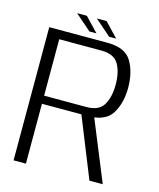

<svg xmlns="http://www.w3.org/2000/svg" viewBox="-116 -858 779 940"><g transform="rotate(15 274.0 -388.0)"><path d="M43 0H105.5V-303.5H305.5L427.5 0H495L370 -305.5Q434 -314 460 -357Q493 -410.5 493 -488Q493 -566.5 460.8 -620.8Q428.5 -675 338.5 -675H43ZM105.5 -344.5V-630.5H320Q383 -630.5 406.5 -590.8Q430 -551 430 -487.5Q430 -424 406.5 -384.2Q383 -344.5 320 -344.5ZM338.5 -705.5H374L306.5 -776.5H257ZM238.5 -705.5H274L206.5 -776.5H157Z"/></g></svg>

Font: Anybody Light
Style: Regular
Weight: 300
Designer: Tyler Finck
Foundry: Etcetera Type Company
Version: Version 1.111; ttfautohint (v1.8.4)